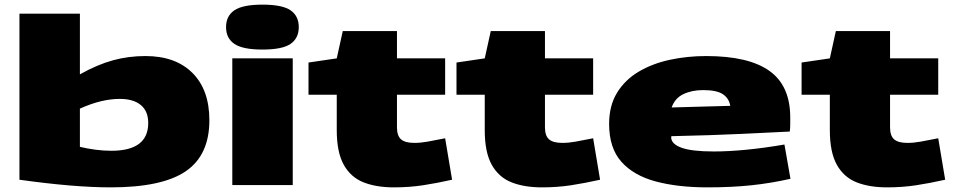

<svg xmlns="http://www.w3.org/2000/svg" viewBox="-20 -799 4124 829"><path d="M64 -23V-740H325V-478Q400 -520 467 -538.5Q534 -557 608 -557Q738 -557 811 -484Q884 -411 884 -280Q884 -129 782 -59.5Q680 10 458 10Q300 10 64 -23ZM325 -165Q358 -157 393 -152.5Q428 -148 461 -148Q620 -148 620 -268Q620 -319 588 -345.5Q556 -372 497 -372Q459 -372 416.5 -362Q374 -352 325 -330Z M1113 -585Q1028 -585 992 -609.5Q956 -634 956 -682Q956 -730 992 -754.5Q1028 -779 1113 -779Q1199 -779 1234.5 -754.5Q1270 -730 1270 -682Q1270 -634 1234.5 -609.5Q1199 -585 1113 -585ZM983 0V-547H1244V0Z M1681 10Q1604 10 1549 -12Q1494 -34 1464 -88Q1434 -142 1434 -237V-390H1312V-529L1434 -547L1460 -665H1694V-547H1902V-390H1694V-249Q1694 -213 1711.5 -197.5Q1729 -182 1769 -182Q1796 -182 1826.5 -187.5Q1857 -193 1902 -202L1932 -23Q1865 -8 1806 1Q1747 10 1681 10Z M2320 10Q2243 10 2188 -12Q2133 -34 2103 -88Q2073 -142 2073 -237V-390H1951V-529L2073 -547L2099 -665H2333V-547H2541V-390H2333V-249Q2333 -213 2350.5 -197.5Q2368 -182 2408 -182Q2435 -182 2465.5 -187.5Q2496 -193 2541 -202L2571 -23Q2504 -8 2445 1Q2386 10 2320 10Z M3035 10Q2907 10 2811.5 -15.5Q2716 -41 2663 -100.5Q2610 -160 2610 -264Q2610 -343 2644.5 -399Q2679 -455 2738.5 -490Q2798 -525 2873 -541Q2948 -557 3029 -557Q3212 -557 3302 -493Q3392 -429 3392 -292Q3392 -280 3392 -262.5Q3392 -245 3390 -231Q3309 -227 3184 -221Q3059 -215 2879 -211Q2878 -209 2878 -205Q2879 -177 2923 -161Q2967 -145 3063 -145Q3125 -145 3202.5 -152.5Q3280 -160 3367 -175L3393 -27Q3309 -8 3224 1Q3139 10 3035 10ZM2880 -335Q2953 -337 3021.5 -339Q3090 -341 3133 -342Q3128 -374 3101.5 -392Q3075 -410 3016 -410Q2967 -410 2930.5 -392.5Q2894 -375 2880 -335Z M3810 10Q3733 10 3678 -12Q3623 -34 3593 -88Q3563 -142 3563 -237V-390H3441V-529L3563 -547L3589 -665H3823V-547H4031V-390H3823V-249Q3823 -213 3840.5 -197.5Q3858 -182 3898 -182Q3925 -182 3955.5 -187.5Q3986 -193 4031 -202L4061 -23Q3994 -8 3935 1Q3876 10 3810 10Z"/></svg>

Font: Georama ExtraExtended ExtraBold
Style: Regular
Weight: 800
Width: 8
Designer: Jean-Baptiste Levee
Foundry: Production Type
Version: Version 1.000